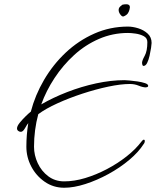

<svg xmlns="http://www.w3.org/2000/svg" viewBox="-20 -827 733 903"><path d="M282 56Q231 56 190.5 28Q150 0 127 -44Q104 -88 104 -137Q104 -193 113 -248Q107 -241 97.5 -224Q88 -207 78 -207Q71 -207 65.5 -211.5Q60 -216 60 -223Q60 -234 73 -250Q86 -266 101.5 -281Q117 -296 125 -302Q145 -379 187 -451Q229 -523 289 -579.5Q349 -636 423.5 -669Q498 -702 582 -702Q604 -702 630 -694Q656 -686 674.5 -669Q693 -652 693 -625Q693 -619 690.5 -602Q688 -585 683.5 -565Q679 -545 672 -531Q665 -517 655 -517Q651 -517 649.5 -522.5Q648 -528 648 -531Q648 -542 660.5 -564.5Q673 -587 673 -629Q673 -648 656 -657Q639 -666 617.5 -669Q596 -672 582 -672Q510 -672 445.5 -644Q381 -616 328.5 -568Q276 -520 236.5 -460Q197 -400 174 -336Q229 -368 296 -394Q363 -420 432.5 -435Q502 -450 566 -450Q571 -450 588.5 -448.5Q606 -447 626.5 -444Q647 -441 662 -436Q677 -431 677 -423Q677 -419 672.5 -417.5Q668 -416 666 -416Q652 -416 632.5 -424Q613 -432 591 -432Q548 -432 489 -419.5Q430 -407 367.5 -386.5Q305 -366 250 -341Q195 -316 160 -290Q150 -253 145 -214.5Q140 -176 140 -137Q140 -97 157.5 -59.5Q175 -22 207 2Q239 26 282 26Q329 26 380.5 10.5Q432 -5 482.5 -31.5Q533 -58 575.5 -91.5Q618 -125 646 -162Q648 -164 650.5 -167Q653 -170 656 -170Q661 -170 661 -164Q661 -160 659.5 -156Q658 -152 656 -150Q632 -112 588 -75Q544 -38 490 -8.5Q436 21 381.5 38.5Q327 56 282 56ZM562 -750Q555 -747 546.5 -758Q538 -769 538 -780Q538 -790 546 -797Q554 -804 556 -805Q561 -806 565.5 -806.5Q570 -807 574 -807Q591 -807 591 -793Q591 -790 589 -782Q587 -773 581.5 -764.5Q576 -756 562 -750Z"/></svg>

Font: Licorice
Style: Regular
Weight: 400
Designer: Robert E. Leuschke
Foundry: Robert E. Leuschke
Version: Version 1.010; ttfautohint (v1.8.3)